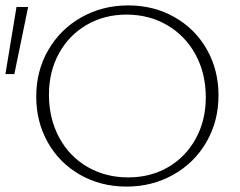

<svg xmlns="http://www.w3.org/2000/svg" viewBox="-26 -684 887 710"><path d="M108 -327Q108 -422 152.5 -499Q197 -576 275 -620Q353 -664 448 -664Q543 -664 619.5 -620.5Q696 -577 739 -501Q782 -425 782 -331Q782 -236 737.5 -159Q693 -82 615 -38Q537 6 442 6Q347 6 270.5 -37.5Q194 -81 151 -157Q108 -233 108 -327ZM735 -324Q735 -412 697.5 -481.5Q660 -551 593 -590.5Q526 -630 442 -630Q360 -630 294.5 -592Q229 -554 192 -486.5Q155 -419 155 -334Q155 -246 192.5 -176Q230 -106 297 -67Q364 -28 448 -28Q531 -28 596 -66Q661 -104 698 -171.5Q735 -239 735 -324ZM-6 -410 35 -658H78L27 -410Z"/></svg>

Font: Ysabeau Light
Style: Regular
Weight: 300
Designer: Christian Thalmann (Catharsis Fonts)
Version: Version 0.003